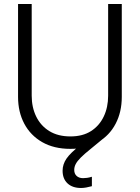

<svg xmlns="http://www.w3.org/2000/svg" viewBox="-20 -725 697 957"><path d="M331 17Q249 17 190.5 -16.5Q132 -50 101 -108.5Q70 -167 70 -242V-705H138V-248Q138 -190 160.5 -144Q183 -98 226 -71.5Q269 -45 331 -45Q392 -45 433.5 -71.5Q475 -98 497 -144Q519 -190 519 -248V-705H587V-242Q587 -167 556.5 -108.5Q526 -50 469 -16.5Q412 17 331 17ZM384 212Q341 212 316.5 189Q292 166 292 126Q292 94 311.5 65.5Q331 37 380 -1L418 -31L444 -20L510 -47L431 18Q401 42 383 60Q365 78 357.5 92.5Q350 107 350 122Q350 141 362 152Q374 163 394 163Q403 163 414 161.5Q425 160 438 156V203Q424 207 410 209.5Q396 212 384 212Z"/></svg>

Font: TikTok Sans Light
Style: Regular
Weight: 300
Version: Version 4.000